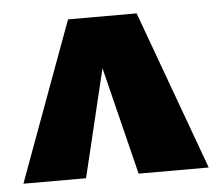

<svg xmlns="http://www.w3.org/2000/svg" viewBox="-39 -470 584 513"><g transform="rotate(-5 252.5 -213.5)"><path d="M4 0 161 -427H345L501 0H313L219 -379H263L172 0Z"/></g></svg>

Font: Ysabeau Infant Black
Style: Regular
Weight: 900
Designer: Christian Thalmann (Catharsis Fonts)
Version: Version 2.001;gftools[0.9.30]; featfreeze: ss01,ss02,lnum